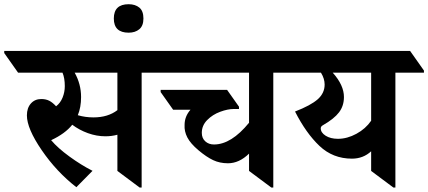

<svg xmlns="http://www.w3.org/2000/svg" viewBox="-89 -859 1992 893"><path d="M702.6 -521H569.8V13.2H560.5L457 -64V-232.4Q430.7 -225.1 401.4 -225.1Q360.4 -225.1 319.8 -239.7Q279.3 -254.4 247.1 -278.8Q213.9 -237.3 148.9 -207Q179.7 -170.4 234.1 -130.9Q288.6 -91.3 341.3 -64.5L266.1 11.7Q173.8 -60.1 105 -160.6Q36.1 -261.2 36.1 -322.3Q36.1 -356.9 54.7 -377.7Q73.2 -398.4 103 -398.4Q124 -398.4 139.6 -390.6Q155.3 -382.8 171.9 -364.7Q191.9 -379.9 202.1 -405.3Q212.4 -430.7 212.4 -458.5Q212.4 -495.6 201.7 -521H-4.9L-69.3 -612.3V-622.1H638.2L702.6 -530.8ZM457 -521H258.3Q288.1 -467.8 288.1 -407.7Q288.1 -359.4 272.9 -323.2Q307.6 -313 345.7 -313Q413.1 -313 457 -346.7Z M578.1 -772.9Q578.1 -738.8 558.8 -722.9Q539.6 -707 509.3 -707Q440.4 -707 440.4 -772.9Q440.4 -839.4 509.3 -839.4Q540 -839.4 559.1 -823.7Q578.1 -808.1 578.1 -772.9Z M1314.9 -521H1182.1V13.2H1172.9L1069.3 -64V-144.5Q1023.4 -99.6 971.2 -99.6Q933.1 -99.6 902.1 -114.3Q871.1 -128.9 834 -160.2Q796.9 -191.4 782.2 -220Q767.6 -248.5 769.5 -277.8Q769.5 -317.4 796.9 -348.6H716.3L658.2 -430.7V-440.9H967.3L1022.5 -362.8V-352.1H998.5Q970.2 -352.1 935.1 -339.1Q899.9 -326.2 874.8 -300.8Q849.6 -275.4 849.6 -241.2Q849.6 -216.3 865.7 -201.7Q881.8 -187 906.2 -187Q986.8 -187 1069.3 -288.1V-521H638.2L573.7 -612.3V-622.1H1250.5L1314.9 -530.8Z M1882.8 -521H1750V13.2H1740.7L1637.2 -64V-155.3Q1600.1 -121.1 1547.9 -121.1Q1459.5 -121.1 1397 -180.2Q1334.5 -239.3 1283.2 -340.3Q1356.4 -368.7 1388.7 -397.2Q1420.9 -425.8 1420.9 -465.8Q1420.9 -493.2 1403.8 -521H1250.5L1186 -612.3V-622.1H1818.4L1882.8 -530.8ZM1637.2 -521H1458.5Q1510.7 -462.9 1510.7 -407.7Q1510.7 -366.7 1488 -336.7Q1465.3 -306.6 1412.6 -276.4Q1402.8 -271 1402.8 -262.2Q1402.8 -242.2 1425.5 -227.8Q1448.2 -213.4 1482.9 -213.4Q1525.9 -213.4 1568.8 -236.8Q1611.8 -260.3 1637.2 -297.4Z"/></svg>

Font: Noto Serif Devanagari
Style: Bold
Weight: 700
Designer: Monotype Design Team
Foundry: Monotype Imaging Inc.
Version: Version 1.01